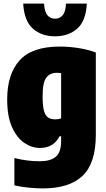

<svg xmlns="http://www.w3.org/2000/svg" viewBox="-20 -818 592 1068"><path d="M219 230Q184 230 141.2 226Q98.5 222 60 213V61Q130.5 79 201 79Q260.5 79 290.2 54Q320 29 320 -33V-60H311Q278.5 5 202 5Q157 5 115.2 -23.2Q73.5 -51.5 46.8 -111Q20 -170.5 20 -265Q20 -405.5 89 -482.2Q158 -559 313 -559Q362.5 -559 415.8 -550.8Q469 -542.5 513 -526V-68Q513 90 439.2 160Q365.5 230 219 230ZM288 -154Q306.5 -154 320 -160V-411Q314 -412 307.5 -412.5Q301 -413 295 -413Q258.5 -413 237.8 -386.5Q217 -360 217 -282Q217 -230 224.5 -202.2Q232 -174.5 247.8 -164.2Q263.5 -154 288 -154ZM286 -616Q211 -616 162.8 -658.8Q114.5 -701.5 109 -798H225Q227.5 -752.5 243.8 -733.2Q260 -714 286 -714Q312.5 -714 328.8 -733.2Q345 -752.5 347 -798H463Q458 -701.5 409.5 -658.8Q361 -616 286 -616Z"/></svg>

Font: Encode Sans Cnd Black
Style: Regular
Weight: 900
Width: 3
Designer: Multiple Designers
Foundry: Impallari Type
Version: Version 3.002; ttfautohint (v1.8.3) -l 8 -r 50 -G 200 -x 14 